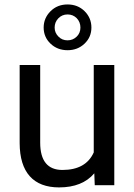

<svg xmlns="http://www.w3.org/2000/svg" viewBox="-20 -814 591 844"><path d="M381.8 -692.9C381.8 -720.7 372.1 -744.6 352.1 -764.6C332 -784.7 306.6 -794.4 276.9 -794.4C247.1 -794.4 222.2 -784.7 202.1 -764.6C182.1 -744.6 171.9 -720.7 171.9 -692.9C171.9 -665 182.1 -641.1 202.1 -622.1C222.2 -603 247.1 -593.3 276.9 -593.3C306.6 -593.3 331.5 -603 351.6 -622.1C371.6 -641.1 381.8 -664.6 381.8 -692.9ZM220.2 -692.9C220.2 -708.5 225.6 -722.2 236.3 -733.4C247.1 -744.6 260.7 -750.5 276.9 -750.5C293 -750.5 306.2 -745.1 317.4 -733.9C328.1 -722.7 333.5 -709 333.5 -692.9C333.5 -676.8 328.1 -663.6 316.9 -652.8C305.7 -642.1 292.5 -636.7 276.9 -636.7C260.7 -636.7 247.6 -642.1 236.8 -653.3C225.6 -664.6 220.2 -677.7 220.2 -692.9ZM396.5 0H482.4V-528.3H392.1V-144C369.1 -92.8 323.2 -66.9 254.4 -66.9C189.5 -66.9 156.7 -106.9 156.7 -187V-528.3H66.4V-184.6C66.9 -56.2 127 9.8 239.7 9.8C307.6 9.8 359.4 -10.7 394.5 -52.2Z"/></svg>

Font: Roboto
Style: Regular
Weight: 400
Designer: Google
Version: Version 2.137; 2017